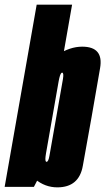

<svg xmlns="http://www.w3.org/2000/svg" viewBox="-63 -805 453 827"><path d="M-43 0H83L123.5 -78L247.5 -785H95ZM184 2Q277.5 2 293.8 -91Q310 -184 331.5 -301Q351.5 -418 368 -511Q384.5 -604 291 -604Q238 -604 182.8 -567.8Q127.5 -531.5 112 -441L177 -387.5Q187 -445.5 192.5 -468.8Q198 -492 204.5 -492Q212.5 -492 208.2 -465.2Q204 -438.5 179.5 -301.5Q154.5 -160.5 150 -134.2Q145.5 -108 137.5 -108Q130.5 -108 133.2 -131.2Q136 -154.5 147 -216L62 -159.5Q45.5 -69 88.2 -33.5Q131 2 184 2Z"/></svg>

Font: Anybody UltraCondensed ExtraBold
Style: Italic
Weight: 800
Width: 1
Italic angle: -10°
Version: Version 1.113;gftools[0.9.25]